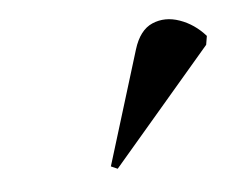

<svg xmlns="http://www.w3.org/2000/svg" viewBox="-30 -836 319 262"><g transform="rotate(-5 129.5 -704.5)"><path d="M122 -606 113 -610 161 -766Q169 -792 186.5 -799.5Q204 -807 224 -800Q244 -793 259 -776L257 -764Z"/></g></svg>

Font: Noto Serif Display ExtraCondensed
Style: Italic
Weight: 400
Width: 2
Italic angle: -12°
Designer: Monotype Design Team
Foundry: Monotype Imaging Inc.
Version: Version 2.009